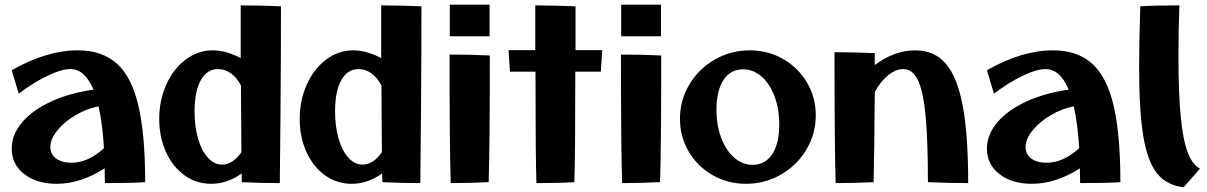

<svg xmlns="http://www.w3.org/2000/svg" viewBox="-20 -780 5155 820"><path d="M427 -61Q324 5 222 5Q137 5 83.5 -36.5Q30 -78 30 -145Q30 -205 74.5 -257.5Q119 -310 198.5 -346.5Q278 -383 379 -397Q343 -485 280 -485Q242 -485 182 -456Q122 -427 60 -380L30 -480Q179 -565 312 -565Q416 -565 479 -508.5Q542 -452 571 -329Q600 -206 600 -2Q548 2 428 2ZM285 -85Q356 -85 424 -147Q418 -249 401 -326Q350 -316 302.5 -288Q255 -260 225 -223Q195 -186 195 -152Q195 -121 219.5 -103Q244 -85 285 -85Z M660 -272Q660 -352 690.5 -419.5Q721 -487 773.5 -526Q826 -565 888 -565Q945 -565 1008 -532V-757Q1090 -757 1180 -753Q1180 -558 1178 -300.5Q1176 -43 1175 2Q1091 2 1013 -2L1012 -39Q950 5 882 5Q819 5 768.5 -31Q718 -67 689 -130.5Q660 -194 660 -272ZM928 -77Q974 -77 1011 -130L1009 -415Q992 -448 966.5 -466.5Q941 -485 911 -485Q864 -485 837.5 -437.5Q811 -390 811 -304Q811 -240 826 -188Q841 -136 868 -106.5Q895 -77 928 -77Z M1260 -272Q1260 -352 1290.5 -419.5Q1321 -487 1373.5 -526Q1426 -565 1488 -565Q1545 -565 1608 -532V-757Q1690 -757 1780 -753Q1780 -558 1778 -300.5Q1776 -43 1775 2Q1691 2 1613 -2L1612 -39Q1550 5 1482 5Q1419 5 1368.5 -31Q1318 -67 1289 -130.5Q1260 -194 1260 -272ZM1528 -77Q1574 -77 1611 -130L1609 -415Q1592 -448 1566.5 -466.5Q1541 -485 1511 -485Q1464 -485 1437.5 -437.5Q1411 -390 1411 -304Q1411 -240 1426 -188Q1441 -136 1468 -106.5Q1495 -77 1528 -77Z M1901 -760H2071V-625H1901ZM1900 -547Q1996 -547 2072 -543Q2072 -157 2067 -2Q1986 2 1905 2Q1900 -145 1900 -547Z M2267 -474H2158L2152 -566H2266V-757Q2342 -757 2438 -753V-566H2552L2546 -474H2437Q2437 -116 2433 -2Q2373 2 2271 2Q2267 -110 2267 -474Z M2633 -760H2803V-625H2633ZM2632 -547Q2728 -547 2804 -543Q2804 -157 2799 -2Q2718 2 2637 2Q2632 -145 2632 -547Z M2884 -272Q2884 -352 2924 -419Q2964 -486 3032.5 -525.5Q3101 -565 3182 -565Q3260 -565 3324.5 -528Q3389 -491 3426.5 -427.5Q3464 -364 3464 -288Q3464 -208 3424 -141Q3384 -74 3315.5 -34.5Q3247 5 3166 5Q3088 5 3023.5 -32Q2959 -69 2921.5 -132.5Q2884 -196 2884 -272ZM3308 -248Q3308 -315 3288 -368.5Q3268 -422 3232.5 -453Q3197 -484 3153 -484Q3100 -484 3070 -438.5Q3040 -393 3040 -312Q3040 -245 3060 -191.5Q3080 -138 3115.5 -107Q3151 -76 3195 -76Q3248 -76 3278 -121.5Q3308 -167 3308 -248Z M3943 -2Q3943 -181 3933 -286Q3923 -391 3900 -438Q3877 -485 3838 -485Q3806 -485 3773 -458.5Q3740 -432 3716 -387Q3714 -108 3711 -2Q3627 2 3549 2Q3544 -140 3544 -557Q3630 -557 3716 -553V-502Q3800 -565 3889 -565Q3971 -565 4020 -507.5Q4069 -450 4092 -326.5Q4115 -203 4115 2Q4033 2 3943 -2Z M4592 -61Q4489 5 4387 5Q4302 5 4248.5 -36.5Q4195 -78 4195 -145Q4195 -205 4239.5 -257.5Q4284 -310 4363.5 -346.5Q4443 -383 4544 -397Q4508 -485 4445 -485Q4407 -485 4347 -456Q4287 -427 4225 -380L4195 -480Q4344 -565 4477 -565Q4581 -565 4644 -508.5Q4707 -452 4736 -329Q4765 -206 4765 -2Q4713 2 4593 2ZM4450 -85Q4521 -85 4589 -147Q4583 -249 4566 -326Q4515 -316 4467.5 -288Q4420 -260 4390 -223Q4360 -186 4360 -152Q4360 -121 4384.5 -103Q4409 -85 4450 -85Z M5013 -543Q5013 -383 5022.5 -283.5Q5032 -184 5052 -130.5Q5072 -77 5105 -60L5035 20Q4962 11 4921.5 -39.5Q4881 -90 4863 -197.5Q4845 -305 4845 -491Q4845 -598 4850 -753Q4902 -757 5017 -757Q5013 -656 5013 -543Z"/></svg>

Font: Otomanopee One
Style: Regular
Weight: 400
Designer: Das Ende der Wildnis
Foundry: Gutenberg Labo
Version: Version 3.005